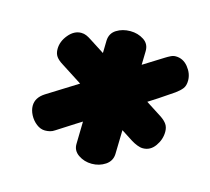

<svg xmlns="http://www.w3.org/2000/svg" viewBox="-71 -923 649 592"><g transform="rotate(15 253.5 -627.0)"><path d="M213.1 -793.1Q214.1 -816.6 233 -828.4Q251.9 -840.3 277 -840.3Q301.1 -840.3 320.1 -827.9Q339.1 -815.6 338.1 -791.3L330.1 -461.8Q329.1 -439.6 310.1 -426.9Q291.1 -414.3 267 -414.3Q242.9 -414.3 224 -427.3Q205.1 -440.3 206.1 -462.6ZM401.1 -789Q408.4 -793.6 416.3 -797.5Q424.1 -801.4 432 -801.4Q455.8 -801.4 471.9 -781.5Q488 -761.6 488 -739Q488 -722.8 480.8 -713.3Q473.6 -703.9 459.9 -694Q416.7 -663.9 360.3 -628.5Q303.9 -593.1 244.4 -556.2Q184.9 -519.2 132.1 -485Q124.8 -479.9 117.1 -478Q109.3 -476.1 101.2 -476.1Q86.8 -476.1 73.7 -486.3Q60.7 -496.4 52.9 -511.3Q45.2 -526.1 45.2 -540.3Q45.2 -566.3 72.3 -583.6ZM100.8 -687.6Q87.3 -695.9 80.6 -705.2Q73.9 -714.6 73.9 -729Q73.9 -753.3 91.7 -774.7Q109.4 -796 132 -796Q140.9 -796 148.7 -792.6Q156.6 -789.1 163.7 -784.3L434.7 -610.3Q448.1 -601.2 454.4 -591.8Q460.8 -582.3 460.8 -568.1Q460.8 -543.6 445.7 -522.4Q430.7 -501.3 407.1 -501.3Q398.4 -501.3 388.7 -505.2Q378.9 -509 369.8 -514.6Z"/></g></svg>

Font: Playpen Sans Thai
Style: Regular
Weight: 400
Designer: Sirin Gunkloy, Laura Meseguer, Veronika Burian, José Scaglione
Foundry: TypeTogether
Version: Version 2.000